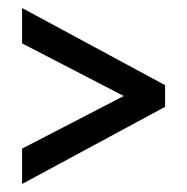

<svg xmlns="http://www.w3.org/2000/svg" viewBox="-20 -561 465 478"><path d="M35 -191V-103L391 -295V-349L35 -541V-453L288 -322Z"/></svg>

Font: Noto Sans Devanagari UI ExtraCondensed Medium
Style: Regular
Weight: 500
Width: 2
Designer: Jelle Bosma - Monotype Design Team
Foundry: Monotype Imaging Inc.
Version: Version 2.003